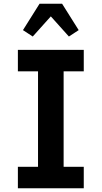

<svg xmlns="http://www.w3.org/2000/svg" viewBox="-20 -1000 540 1020"><path d="M75 0V-114H182V-621H75V-735H425V-621H318V-114H425V0ZM154 -806 102 -840 190 -980H310L398 -840L346 -806L250 -913Z"/></svg>

Font: Iosevka Curly Slab Heavy
Style: Regular
Weight: 900
Monospace: yes
Designer: Belleve Invis
Foundry: Belleve Invis
Version: Version 22.1.2; ttfautohint (v1.8.4)